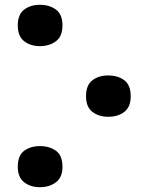

<svg xmlns="http://www.w3.org/2000/svg" viewBox="-20 -756 618 799"><path d="M240 -650Q240 -605 213 -584.5Q186 -564 146 -564Q107 -564 80.5 -584.5Q54 -605 54 -650Q54 -696 80.5 -716Q107 -736 146 -736Q186 -736 213 -716Q240 -696 240 -650ZM524 -355Q524 -311 497.5 -290.5Q471 -270 430 -270Q391 -270 364.5 -290.5Q338 -311 338 -355Q338 -402 364.5 -422Q391 -442 430 -442Q471 -442 497.5 -422Q524 -402 524 -355ZM240 -62Q240 -18 213 2.5Q186 23 146 23Q107 23 80.5 2.5Q54 -18 54 -62Q54 -109 80.5 -128.5Q107 -148 146 -148Q186 -148 213 -128.5Q240 -109 240 -62Z"/></svg>

Font: Noto Sans SemiCondensed ExtraBold
Style: Regular
Weight: 800
Width: 4
Designer: Monotype Design Team
Foundry: Monotype Imaging Inc.
Version: Version 2.013; ttfautohint (v1.8.4.7-5d5b)